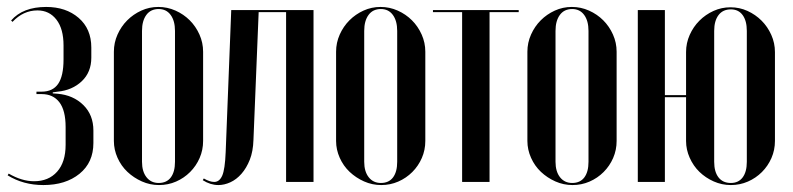

<svg xmlns="http://www.w3.org/2000/svg" viewBox="-20 -524 2284 553"><path d="M105 9Q47 9 2 -19L5 -24Q43 -2 78 -2Q120 -2 144.5 -29.5Q169 -57 169 -107V-158Q169 -206 151 -229.5Q133 -253 100 -253H85V-260H100Q132 -260 147.5 -282.5Q163 -305 163 -353V-393Q163 -441 142.5 -467.5Q122 -494 88 -494Q47 -494 16 -461L12 -465Q46 -504 113 -504Q170 -504 206.5 -472.5Q243 -441 243 -387V-358Q243 -316 215.5 -290Q188 -264 146 -260L132 -258V-255L146 -254Q191 -250 220 -221.5Q249 -193 249 -148V-112Q249 -56 209 -23.5Q169 9 105 9Z M436 -504Q462 -504 485.5 -493.5Q509 -483 526.5 -465.5Q544 -448 554.5 -424.5Q565 -401 565 -375V-118Q565 -92 555 -69Q545 -46 527.5 -28.5Q510 -11 487 -1Q464 9 438 9Q412 9 388.5 -1.5Q365 -12 347 -29Q329 -46 318.5 -69.5Q308 -93 308 -118V-375Q308 -401 318.5 -424.5Q329 -448 346.5 -465.5Q364 -483 387 -493.5Q410 -504 436 -504ZM437 -498Q414 -498 401.5 -481Q389 -464 389 -435V-58Q389 -30 402 -13.5Q415 3 437 3Q460 3 472 -13Q484 -29 484 -58V-435Q484 -464 471.5 -481Q459 -498 437 -498Z M567 -10Q584 0 597 0Q612 0 620 -18Q628 -36 630 -86L646 -495H883V0H804V-489H725L710 -121Q709 -88 699.5 -64Q690 -40 675.5 -23.5Q661 -7 643.5 1Q626 9 609 9Q586 9 564 -5Z M1076 -504Q1102 -504 1125.5 -493.5Q1149 -483 1166.5 -465.5Q1184 -448 1194.5 -424.5Q1205 -401 1205 -375V-118Q1205 -92 1195 -69Q1185 -46 1167.5 -28.5Q1150 -11 1127 -1Q1104 9 1078 9Q1052 9 1028.5 -1.5Q1005 -12 987 -29Q969 -46 958.5 -69.5Q948 -93 948 -118V-375Q948 -401 958.5 -424.5Q969 -448 986.5 -465.5Q1004 -483 1027 -493.5Q1050 -504 1076 -504ZM1077 -498Q1054 -498 1041.5 -481Q1029 -464 1029 -435V-58Q1029 -30 1042 -13.5Q1055 3 1077 3Q1100 3 1112 -13Q1124 -29 1124 -58V-435Q1124 -464 1111.5 -481Q1099 -498 1077 -498Z M1474 -489H1390V0H1311V-489H1227V-495H1474Z M1627 -504Q1653 -504 1676.5 -493.5Q1700 -483 1717.5 -465.5Q1735 -448 1745.5 -424.5Q1756 -401 1756 -375V-118Q1756 -92 1746 -69Q1736 -46 1718.5 -28.5Q1701 -11 1678 -1Q1655 9 1629 9Q1603 9 1579.5 -1.5Q1556 -12 1538 -29Q1520 -46 1509.5 -69.5Q1499 -93 1499 -118V-375Q1499 -401 1509.5 -424.5Q1520 -448 1537.5 -465.5Q1555 -483 1578 -493.5Q1601 -504 1627 -504ZM1628 -498Q1605 -498 1592.5 -481Q1580 -464 1580 -435V-58Q1580 -30 1593 -13.5Q1606 3 1628 3Q1651 3 1663 -13Q1675 -29 1675 -58V-435Q1675 -464 1662.5 -481Q1650 -498 1628 -498Z M2084 -503Q2110 -503 2133 -492.5Q2156 -482 2173.5 -464.5Q2191 -447 2201.5 -423.5Q2212 -400 2212 -374V-118Q2212 -92 2202 -69Q2192 -46 2174.5 -28.5Q2157 -11 2134 -1Q2111 9 2085 9Q2059 9 2035.5 -1.5Q2012 -12 1994.5 -29Q1977 -46 1966.5 -69.5Q1956 -93 1956 -118V-244H1895V0H1817V-495H1895V-250H1956V-374Q1956 -400 1966.5 -423.5Q1977 -447 1994.5 -464.5Q2012 -482 2035 -492.5Q2058 -503 2084 -503ZM2085 -497Q2062 -497 2049.5 -480.5Q2037 -464 2037 -435V-58Q2037 -29 2049.5 -13Q2062 3 2085 3Q2107 3 2119 -13Q2131 -29 2131 -58V-435Q2131 -464 2119 -480.5Q2107 -497 2085 -497Z"/></svg>

Font: Moniqa SemBd Narrow Display
Style: Regular
Weight: 600
Width: 4
Designer: Rajesh Rajput
Foundry: Rajesh Rajput
Version: Version 1.000